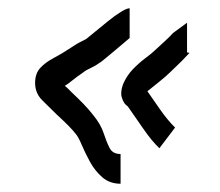

<svg xmlns="http://www.w3.org/2000/svg" viewBox="-20 -538 534 465"><path d="M272 -93Q246 -93 228 -108.5Q210 -124 198 -146Q186 -168 178 -187Q170 -206 164 -213Q152 -229 117 -261Q101 -277 83 -294.5Q65 -312 65 -337Q65 -360 77.5 -373.5Q90 -387 110 -397.5Q130 -408 151 -422Q167 -433 178 -438Q189 -443 193 -447Q199 -452 212.5 -463Q226 -474 242 -487Q258 -500 272.5 -509Q287 -518 294 -518V-446Q294 -446 284 -437.5Q274 -429 261 -418Q248 -407 237.5 -398.5Q227 -390 226 -389Q212 -379 200 -373.5Q188 -368 182 -363Q166 -352 155.5 -343.5Q145 -335 137 -330Q141 -327 145 -323Q149 -319 154 -314Q170 -299 182.5 -286Q195 -273 206 -259Q224 -237 231 -215.5Q238 -194 245.5 -179.5Q253 -165 272 -165ZM366 -179Q347 -197 326.5 -227Q306 -257 289 -281Q292 -278 285.5 -283.5Q279 -289 275 -302Q271 -315 278 -334Q287 -355 302 -370.5Q317 -386 332.5 -397.5Q348 -409 355 -416Q367 -427 379.5 -438.5Q392 -450 399 -458L433 -483V-411L439 -410Q429 -399 419.5 -389.5Q410 -380 392 -363Q382 -353 365 -339.5Q348 -326 337 -317Q351 -297 368 -272.5Q385 -248 404 -229Z"/></svg>

Font: Syne Tactile
Style: Regular
Weight: 400
Designer: Lucas Descroix
Foundry: Bonjour Monde
Version: Version 2.100; ttfautohint (v1.8.3)